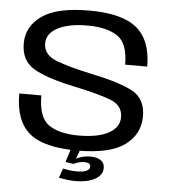

<svg xmlns="http://www.w3.org/2000/svg" viewBox="-57 -732 823 936"><g transform="rotate(5 355.0 -264.0)"><path d="M347.5 153Q372.5 153 396.2 148.5Q420 144 438.8 134.5Q457.5 125 468.2 110.8Q479 96.5 479 77.5Q479 52 459.5 39.8Q440 27.5 410.5 27.5Q386.5 27.5 365.2 34Q344 40.5 333 49.5L330.5 70.5Q341.5 64.5 355.5 60.8Q369.5 57 382 57Q396.5 57 404.5 61.5Q412.5 66 412.5 76.5Q412.5 90.5 396.8 98Q381 105.5 348.5 105.5Q329 105.5 311.8 103Q294.5 100.5 281.5 97.5L265.5 144Q285 147.5 306 150.2Q327 153 347.5 153ZM330.5 70.5 356 0.5H311L290.5 64.5ZM344 4Q504 4 575.8 -49.5Q647.5 -103 647.5 -189Q647.5 -275.5 583.5 -310.5Q519.5 -345.5 374.5 -375.5Q268.5 -398 205 -422.5Q141.5 -447 141.5 -503.5Q141.5 -551 194 -579.2Q246.5 -607.5 341 -607.5Q433.5 -607.5 486.2 -573Q539 -538.5 539 -433.5H647Q647 -561.5 575.5 -621.2Q504 -681 342 -681Q184 -681 110.8 -629Q37.5 -577 37.5 -494Q37.5 -409 102 -371.2Q166.5 -333.5 306.5 -304.5Q415.5 -281.5 478.5 -258.5Q541.5 -235.5 541.5 -176.5Q541.5 -126 489.2 -97.8Q437 -69.5 343 -69.5Q248 -69.5 196.5 -105.2Q145 -141 145 -248.5H37Q37 -114.5 107.8 -55.2Q178.5 4 344 4Z"/></g></svg>

Font: Anybody SemiExpanded
Style: Regular
Weight: 400
Width: 6
Designer: Tyler Finck
Foundry: Etcetera Type Company
Version: Version 1.113;gftools[0.9.25]